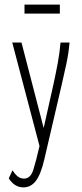

<svg xmlns="http://www.w3.org/2000/svg" viewBox="-20 -637 353 831"><path d="M81 174Q43 174 18 135L34 100Q44 116 56 126Q68 136 84 136Q112 136 124 98.5Q136 61 151 -5L33 -453H73L169 -83L212 -275Q222 -321 230 -364Q238 -407 242 -453H281Q277 -407 267.5 -362Q258 -317 247 -270L172 52Q157 117 135.5 145.5Q114 174 81 174ZM86 -578V-617H239V-578Z"/></svg>

Font: Inconsolata ExtraCondensed Light
Style: Regular
Weight: 300
Width: 2
Monospace: yes
Designer: Raph Levien, Cyreal, Brenton Simpson
Foundry: Raph Levien, Cyreal, Google
Version: Version 3.100; ttfautohint (v1.8.4.7-5d5b)